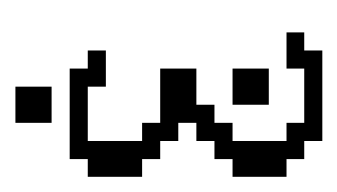

<svg xmlns="http://www.w3.org/2000/svg" viewBox="-118 -288 454 259"><g transform="rotate(-90 109.5 -159.0)"><path d="M97.2 -23.9V-72.8H146V-23.9ZM48.3 48.3V23.9H23.9V0H0V-72.8H23.9V-97.2H48.3V-121.6H72.8V-146H48.3V-170.4H23.9V-194.8H0V-268.1H23.9V-292.5H146V-268.1H170.4V-243.7H121.6V-268.1H48.3V-194.8H72.8V-170.4H146V-121.6H97.2V-97.2H72.8V-72.8H48.3V0H72.8V23.9H146V0H194.8V23.9H170.4V48.3ZM72.8 -316.9V-365.7H121.6V-316.9Z"/></g></svg>

Font: FS Mondwest Regular
Style: Regular
Weight: 400
Designer: NZWStudios2024
Foundry: https://fontstruct.com
Version: Version 1.0